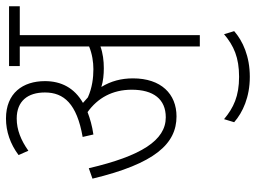

<svg xmlns="http://www.w3.org/2000/svg" viewBox="-124 -548 835 626"><g transform="rotate(-90 293.0 -234.5)"><path d="M351 -218C351 -256 342 -290 323 -321C342 -315 364 -313 384 -313C408 -313 433 -316 455 -324V0H492V-587H586V-622H391V-587H455V-361C431 -351 404 -347 381 -347C353 -347 320 -351 289 -365C283 -370 277 -376 271 -381C320 -409 342 -452 342 -505C342 -577 303 -632 220 -632C178 -632 137 -618 101 -591L115 -559C149 -583 183 -597 220 -597C277 -597 305 -561 305 -505C305 -443 268 -401 160 -382L168 -347C196 -351 220 -358 241 -366C287 -333 314 -285 314 -222C314 -151 283 -111 224 -111C149 -111 98 -191 58 -362L24 -350C73 -146 138 -76 227 -76C300 -76 351 -126 351 -218ZM356 163C423 163 473 140 505 112L495 79C457 111 419 128 356 128C293 128 255 110 218 79L208 112C240 140 290 163 356 163Z"/></g></svg>

Font: Noto Sans Devanagari Condensed ExtraLight
Style: Regular
Weight: 200
Width: 3
Designer: Jelle Bosma - Monotype Design Team
Foundry: Monotype Imaging Inc.
Version: Version 2.004